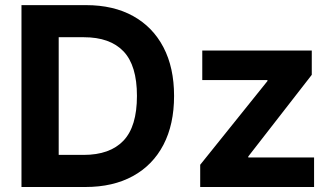

<svg xmlns="http://www.w3.org/2000/svg" viewBox="-20 -748 1335 768"><path d="M321.8 0H65.9V-727.5H324.2Q433.6 -727.5 512.5 -683.8Q591.3 -640.1 633.8 -558.8Q676.3 -477.5 676.3 -364.3Q676.3 -250.5 633.8 -168.9Q591.3 -87.4 511.7 -43.7Q432.1 0 321.8 0ZM214.8 -128.4H314.5Q419.4 -128.4 473.6 -185.1Q527.8 -241.7 527.8 -364.3Q527.8 -486.3 473.9 -542.7Q419.9 -599.1 315.4 -599.1H214.8ZM780.8 0V-88.9L1049.8 -423.8V-427.7H789.1V-545.9H1227.1V-448.7L973.1 -122.1V-118.2H1236.3V0Z"/></svg>

Font: Inter-Bold
Style: Bold
Weight: 700
Designer: Rasmus Andersson
Foundry: rsms
Version: Version 4.000;git-a52131595